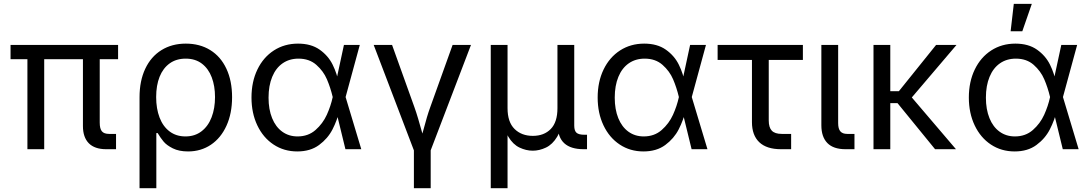

<svg xmlns="http://www.w3.org/2000/svg" viewBox="-20 -781 5705 1005"><path d="M414.1 -121.1V-518.1H502V-139.2Q502 -107.4 513.2 -93.8Q524.4 -80.1 551.3 -80.1H587.4V0H536.1Q475.6 0 444.8 -31.2Q414.1 -62.5 414.1 -121.1ZM123.5 -518.1H211.4V0H123.5ZM35.2 -545.9H598.1V-471.2H35.2Z M952.6 -552.7Q1025.9 -552.7 1080.6 -518.8Q1135.3 -484.9 1165 -421.4Q1194.8 -357.9 1194.8 -272.5Q1194.8 -187.5 1165.5 -123Q1136.2 -58.6 1084 -23.4Q1031.7 11.7 964.4 11.7Q917 11.7 884.8 -4.4Q852.5 -20.5 836.4 -39.8Q820.3 -59.1 805.2 -84.5H798.3V204.1H710.4V-272.5Q710.4 -357.4 740.2 -420.9Q770 -484.4 825 -518.6Q879.9 -552.7 952.6 -552.7ZM1105.5 -272.9Q1105.5 -330.6 1088.4 -376Q1071.3 -421.4 1036.9 -447.8Q1002.4 -474.1 952.1 -474.1Q902.8 -474.1 868.2 -449.2Q833.5 -424.3 815.4 -379.2Q797.4 -334 797.4 -272.9Q797.4 -212.4 815.2 -165.8Q833 -119.1 867.7 -93Q902.3 -66.9 950.7 -66.9Q1000 -66.9 1034.9 -93.8Q1069.8 -120.6 1087.6 -167.2Q1105.5 -213.9 1105.5 -272.9Z M1296.4 -270.5Q1296.4 -353 1327.4 -417.2Q1358.4 -481.4 1413.8 -517.1Q1469.2 -552.7 1540 -552.7Q1608.4 -552.7 1653.3 -521Q1698.2 -489.3 1721.4 -442.1Q1744.6 -395 1753.9 -342.3H1785.6L1788.6 -274.4L1871.1 0H1788.1L1721.2 -274.4Q1709.5 -323.2 1691.2 -366Q1672.9 -408.7 1636 -441.4Q1599.1 -474.1 1542.5 -474.1Q1494.6 -474.1 1459.2 -449.5Q1423.8 -424.8 1404.8 -378.7Q1385.7 -332.5 1385.7 -270Q1385.7 -208.5 1404.3 -162.6Q1422.9 -116.7 1457.3 -91.8Q1491.7 -66.9 1537.6 -66.9Q1593.3 -66.9 1631.6 -100.6Q1669.9 -134.3 1690.7 -180.2Q1711.4 -226.1 1721.2 -271.5L1780.3 -545.9H1863.3L1788.6 -271.5L1785.6 -206.5H1758.3Q1745.1 -151.9 1720.5 -103.8Q1695.8 -55.7 1650.1 -22Q1604.5 11.7 1536.1 11.7Q1466.3 11.7 1411.9 -24.4Q1357.4 -60.5 1326.9 -124.8Q1296.4 -189 1296.4 -270.5Z M1936 -545.9H2032.2L2148.4 -222.2Q2158.7 -193.8 2168.7 -159.9Q2178.7 -126 2187.5 -94.2Q2200.2 -47.4 2207 -24.9H2174.8Q2186 -63 2194.8 -95.7Q2207 -140.6 2214.8 -167.5Q2222.7 -194.3 2232.9 -222.2L2349.1 -545.9H2445.3L2232.9 9.8H2147.9ZM2146.5 -3.9H2234.4V204.1H2146.5Z M2548.8 -545.9H2636.7V-214.8Q2636.7 -142.1 2673.3 -106Q2710 -69.8 2769 -69.8Q2827.6 -69.8 2862.8 -105.7Q2897.9 -141.6 2897.9 -214.8V-545.9H2985.8V-123.5Q2985.8 -96.7 2997.6 -86.2Q3009.3 -75.7 3038.6 -75.7H3052.7V0H3035.2Q2967.8 0 2933.8 -31Q2899.9 -62 2899.9 -122.6V-171.9H2920.4Q2920.4 -105 2896.2 -64.9Q2872.1 -24.9 2837.6 -8.5Q2803.2 7.8 2768.6 7.8Q2733.9 7.8 2699.5 -8.5Q2665 -24.9 2641.1 -64.9Q2617.2 -105 2617.2 -171.9H2636.7V204.1H2548.8Z M3108.4 -270.5Q3108.4 -353 3139.4 -417.2Q3170.4 -481.4 3225.8 -517.1Q3281.2 -552.7 3352.1 -552.7Q3420.4 -552.7 3465.3 -521Q3510.3 -489.3 3533.4 -442.1Q3556.6 -395 3565.9 -342.3H3597.7L3600.6 -274.4L3683.1 0H3600.1L3533.2 -274.4Q3521.5 -323.2 3503.2 -366Q3484.9 -408.7 3448 -441.4Q3411.1 -474.1 3354.5 -474.1Q3306.6 -474.1 3271.2 -449.5Q3235.8 -424.8 3216.8 -378.7Q3197.8 -332.5 3197.8 -270Q3197.8 -208.5 3216.3 -162.6Q3234.9 -116.7 3269.3 -91.8Q3303.7 -66.9 3349.6 -66.9Q3405.3 -66.9 3443.6 -100.6Q3481.9 -134.3 3502.7 -180.2Q3523.4 -226.1 3533.2 -271.5L3592.3 -545.9H3675.3L3600.6 -271.5L3597.7 -206.5H3570.3Q3557.1 -151.9 3532.5 -103.8Q3507.8 -55.7 3462.2 -22Q3416.5 11.7 3348.1 11.7Q3278.3 11.7 3223.9 -24.4Q3169.4 -60.5 3138.9 -124.8Q3108.4 -189 3108.4 -270.5Z M3916 -141.6V-467.3H3736.3V-545.9H4182.6V-467.3H4003.9V-150.4Q4003.9 -113.8 4020 -96.9Q4036.1 -80.1 4071.8 -80.1H4121.1V0H4067.9Q3992.7 0 3954.3 -36.6Q3916 -73.2 3916 -141.6Z M4279.3 -125V-545.9H4367.2V-136.7Q4367.2 -106.9 4378.7 -93.5Q4390.1 -80.1 4414.6 -80.1H4452.6V0H4405.8Q4342.3 0 4310.8 -32.2Q4279.3 -64.5 4279.3 -125Z M4640.1 0H4552.2V-545.9H4640.1ZM4727.5 -241.2H4606.9V-303.7H4685.1L4879.9 -545.9H4986.8ZM4675.8 -243.7 4723.1 -305.7 4983.9 0H4874.5Z M5051.3 -270.5Q5051.3 -353 5082.3 -417.2Q5113.3 -481.4 5168.7 -517.1Q5224.1 -552.7 5294.9 -552.7Q5363.3 -552.7 5408.2 -521Q5453.1 -489.3 5476.3 -442.1Q5499.5 -395 5508.8 -342.3H5540.5L5543.5 -274.4L5626 0H5543L5476.1 -274.4Q5464.4 -323.2 5446 -366Q5427.7 -408.7 5390.9 -441.4Q5354 -474.1 5297.4 -474.1Q5249.5 -474.1 5214.1 -449.5Q5178.7 -424.8 5159.7 -378.7Q5140.6 -332.5 5140.6 -270Q5140.6 -208.5 5159.2 -162.6Q5177.7 -116.7 5212.2 -91.8Q5246.6 -66.9 5292.5 -66.9Q5348.1 -66.9 5386.5 -100.6Q5424.8 -134.3 5445.6 -180.2Q5466.3 -226.1 5476.1 -271.5L5535.2 -545.9H5618.2L5543.5 -271.5L5540.5 -206.5H5513.2Q5500 -151.9 5475.3 -103.8Q5450.7 -55.7 5405 -22Q5359.4 11.7 5291 11.7Q5221.2 11.7 5166.7 -24.4Q5112.3 -60.5 5081.8 -124.8Q5051.3 -189 5051.3 -270.5ZM5286.6 -760.7H5380.9L5331.1 -617.2H5270Z"/></svg>

Font: Inter RS Variable
Style: Regular
Weight: 400
Designer: Rasmus Andersson (customised by Maria Ramos and Noel Pretorius)
Foundry: rsms
Version: Version 3.001;Glyphs 3.2.3 (3260)